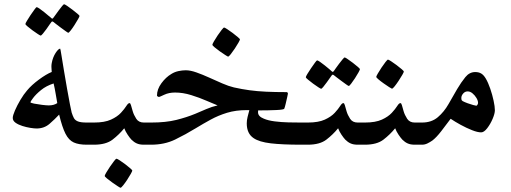

<svg xmlns="http://www.w3.org/2000/svg" viewBox="-20 -676 2387 897"><path d="M448.2 -52.2Q448.2 -36.1 442.4 -18.1Q436.5 0 410.6 0H384.8Q347.7 0 324.5 -10.5Q301.3 -21 285.9 -51.3Q270.5 -81.5 256.3 -140.6Q236.8 -119.6 211.7 -97.7Q186.5 -75.7 150.9 -75.7Q140.1 -75.7 121.8 -78.6Q103.5 -81.5 84.7 -87.4Q65.9 -93.3 52.7 -102.5Q39.6 -111.8 39.6 -125Q39.6 -136.2 49.8 -159.9Q60.1 -183.6 75.4 -209.5Q90.8 -235.4 106.4 -253.4Q127.4 -278.8 161.9 -304.2Q196.3 -329.6 221.7 -339.8Q221.7 -346.2 220.9 -352.1Q220.2 -357.9 220.2 -364.3Q220.2 -368.7 220.5 -372.8Q220.7 -377 221.7 -381.3Q226.6 -408.2 239.7 -428.5Q252.9 -448.7 261.2 -448.7Q262.2 -448.7 267.1 -417.7Q272 -386.7 278.8 -346.2Q285.6 -305.2 293.2 -262.2Q300.8 -219.2 306.9 -187.7Q313 -156.2 314.9 -149.9Q319.8 -134.8 325.2 -124.5Q330.6 -114.3 343.8 -108.9Q356.9 -103.5 384.8 -103.5H410.6Q436.5 -103.5 442.4 -85.9Q448.2 -68.4 448.2 -52.2ZM247.6 -194.3Q244.1 -212.9 240 -238.3Q235.8 -263.7 230.5 -286.1Q195.8 -274.9 171.6 -255.1Q147.5 -235.4 134.8 -218.3Q122.1 -201.2 122.1 -198.7Q122.1 -195.3 139.4 -191.9Q156.7 -188.5 177.2 -186Q197.8 -183.6 208 -183.6Q231.9 -183.6 247.6 -194.3ZM351.6 -601.6Q351.6 -598.6 344.5 -586.2Q337.4 -573.7 328.1 -559.1Q318.8 -544.4 310.3 -533.7Q301.8 -522.9 298.8 -522.9Q297.4 -522.9 286.9 -530.3Q276.4 -537.6 263.7 -547.1Q251 -556.6 241.2 -564.2Q231.4 -571.8 230.5 -572.8Q226.6 -575.7 224.1 -575.7Q221.7 -575.7 219.2 -571.8Q218.3 -571.3 211.9 -561.8Q205.6 -552.2 196.8 -540Q188 -527.8 180.4 -518.8Q172.9 -509.8 169.9 -509.8Q168 -509.8 157 -516.8Q146 -523.9 132.3 -533.9Q118.7 -543.9 108.6 -552.5Q98.6 -561 98.6 -563.5Q98.6 -566.9 106 -579.1Q113.3 -591.3 123 -606Q132.8 -620.6 141.1 -631.6Q149.4 -642.6 150.9 -642.6Q154.8 -642.6 165 -635.5Q175.3 -628.4 187 -618.9Q198.7 -609.4 207.5 -601.8Q216.3 -594.2 217.3 -593.8Q222.2 -588.9 224.1 -588.9Q227.1 -588.9 231 -595.2Q231.9 -596.2 238.5 -605.5Q245.1 -614.7 253.9 -626.7Q262.7 -638.7 270 -647.5Q277.3 -656.2 279.3 -656.2Q282.2 -656.2 293.5 -648.7Q304.7 -641.1 318.1 -630.9Q331.5 -620.6 341.6 -612.1Q351.6 -603.5 351.6 -601.6Z M716.3 -52.2Q716.3 -30.8 710.4 -15.4Q704.6 0 678.2 0H651.9Q632.3 0 619.1 -5.9Q606 -11.7 594.2 -23.4Q585.9 -32.2 576.2 -46.9Q566.4 -61.5 560.5 -76.7Q536.6 -47.4 505.9 -23.7Q475.1 0 419.4 0H394.5Q368.2 0 362.1 -15.1Q356 -30.3 356 -52.2Q356 -73.7 362.1 -88.6Q368.2 -103.5 394.5 -103.5H419.4Q468.8 -103.5 498.5 -117.2Q528.3 -130.9 544.9 -148.9Q561.5 -167 570.1 -180.7Q578.6 -194.3 585 -194.3Q589.4 -194.3 592 -184.3Q594.7 -174.3 600.1 -156.2Q605 -139.2 616.5 -121.3Q627.9 -103.5 651.9 -103.5H678.2Q704.6 -103.5 710.4 -88.9Q716.3 -74.2 716.3 -52.2ZM598.1 120.6Q598.1 123.5 591.1 136.2Q584 148.9 574.2 163.8Q564.5 178.7 555.4 189.9Q546.4 201.2 543 201.2Q541 201.2 529.8 193.8Q518.6 186.5 504.4 176.5Q490.2 166.5 479.7 157.7Q469.2 148.9 469.2 146Q469.2 142.6 476.6 129.9Q483.9 117.2 494.1 102.3Q504.4 87.4 512.9 76.4Q521.5 65.4 523.9 65.4Q527.3 65.4 539.1 73Q550.8 80.6 564.5 90.8Q578.1 101.1 588.1 109.9Q598.1 118.7 598.1 120.6Z M1448.2 -52.2Q1448.2 -36.1 1442.1 -18.1Q1436 0 1410.2 0H1384.8Q1299.8 0 1245.4 -6.3Q1190.9 -12.7 1164.6 -30.8Q1132.8 -52.2 1132.8 -99.6Q1132.8 -113.8 1136.7 -129.9Q1140.6 -146 1145 -161.6H1132.8Q1082 -161.6 1041 -149.2Q1000 -136.7 964.4 -117.2Q928.7 -97.7 895 -77.1Q847.2 -47.9 797.9 -23.9Q748.5 0 686 0H661.1Q634.8 0 628.7 -18.1Q622.6 -36.1 622.6 -52.2Q622.6 -68.4 628.7 -85.9Q634.8 -103.5 661.1 -103.5H686Q754.9 -103.5 803.7 -115.7Q852.5 -127.9 892.6 -144.5Q918 -155.3 944.1 -166.5Q970.2 -177.7 996.6 -183.6Q977.5 -190.9 944.8 -205.3Q912.1 -219.7 873.3 -231.7Q834.5 -243.7 797.9 -243.7Q769 -243.7 747.3 -233.4Q725.6 -223.1 723.1 -223.1Q720.2 -223.1 716.8 -225.3Q713.4 -227.5 713.4 -229.5Q713.4 -258.8 734.1 -287.1Q754.9 -315.4 780.8 -330.6Q795.4 -339.8 813.5 -343.8Q831.5 -347.7 848.1 -347.7Q869.6 -347.7 897.9 -337.6Q926.3 -327.6 957.3 -313.5Q988.3 -299.3 1018.3 -286.4Q1048.3 -273.4 1072.8 -267.6Q1109.9 -259.3 1145.8 -254.4Q1181.6 -249.5 1223.4 -247.6Q1265.1 -245.6 1319.8 -245.6Q1322.3 -245.6 1323.7 -242.9Q1325.2 -240.2 1325.2 -238.8Q1325.2 -237.3 1321.8 -222.2Q1318.4 -207 1314.5 -190.4Q1310.5 -173.8 1308.1 -168.5Q1307.1 -163.6 1270.8 -161.9Q1234.4 -160.2 1186 -160.2Q1185.5 -158.7 1185.5 -151.4Q1185.5 -132.3 1212.4 -121.6Q1232.9 -112.8 1263.9 -108.9Q1294.9 -105 1327.4 -104.2Q1359.9 -103.5 1384.8 -103.5H1410.2Q1436 -103.5 1442.1 -85.9Q1448.2 -68.4 1448.2 -52.2ZM1101.1 -492.2Q1101.1 -489.3 1094 -476.6Q1086.9 -463.9 1076.9 -449Q1066.9 -434.1 1058.1 -422.9Q1049.3 -411.6 1045.4 -411.6Q1043.9 -411.6 1032.5 -418.9Q1021 -426.3 1006.8 -436.3Q992.7 -446.3 982.4 -455.1Q972.2 -463.9 972.2 -466.8Q972.2 -470.2 979.5 -482.9Q986.8 -495.6 996.8 -510.5Q1006.8 -525.4 1015.6 -536.4Q1024.4 -547.4 1026.9 -547.4Q1029.8 -547.4 1041.5 -539.8Q1053.2 -532.2 1066.9 -522Q1080.6 -511.7 1090.8 -502.9Q1101.1 -494.1 1101.1 -492.2Z M1715.3 -52.2Q1715.3 -30.8 1709.5 -15.4Q1703.6 0 1677.2 0H1650.9Q1631.3 0 1618.2 -5.9Q1605 -11.7 1593.3 -23.4Q1585 -32.2 1575.2 -46.9Q1565.4 -61.5 1559.6 -76.7Q1535.6 -47.4 1504.9 -23.7Q1474.1 0 1418.5 0H1393.6Q1367.2 0 1361.1 -15.1Q1355 -30.3 1355 -52.2Q1355 -73.7 1361.1 -88.6Q1367.2 -103.5 1393.6 -103.5H1418.5Q1467.8 -103.5 1497.6 -117.2Q1527.3 -130.9 1543.9 -148.9Q1560.5 -167 1569.1 -180.7Q1577.6 -194.3 1584 -194.3Q1588.4 -194.3 1591.1 -184.3Q1593.8 -174.3 1599.1 -156.2Q1604 -139.2 1615.5 -121.3Q1627 -103.5 1650.9 -103.5H1677.2Q1703.6 -103.5 1709.5 -88.9Q1715.3 -74.2 1715.3 -52.2ZM1661.6 -353Q1661.6 -350.1 1654.8 -337.6Q1647.9 -325.2 1638.4 -310.5Q1628.9 -295.9 1620.6 -285.2Q1612.3 -274.4 1609.4 -274.4Q1607.4 -274.4 1597.2 -281.7Q1586.9 -289.1 1574 -298.6Q1561 -308.1 1551.3 -315.7Q1541.5 -323.2 1540.5 -324.2Q1537.1 -327.1 1534.2 -327.1Q1532.2 -327.1 1529.3 -323.2Q1528.8 -322.8 1522.2 -313.2Q1515.6 -303.7 1506.8 -291.5Q1498 -279.3 1490.5 -270.3Q1482.9 -261.2 1480.5 -261.2Q1478.5 -261.2 1467.3 -268.3Q1456.1 -275.4 1442.6 -285.4Q1429.2 -295.4 1418.9 -304Q1408.7 -312.5 1408.7 -314.9Q1408.7 -318.4 1416 -330.6Q1423.3 -342.8 1433.3 -357.4Q1443.4 -372.1 1451.4 -383.1Q1459.5 -394 1461.4 -394Q1464.8 -394 1475.1 -387Q1485.4 -379.9 1497.3 -370.4Q1509.3 -360.8 1518.1 -353.3Q1526.9 -345.7 1527.3 -345.2Q1532.2 -340.3 1534.2 -340.3Q1537.6 -340.3 1541.5 -346.7Q1542 -347.7 1548.6 -356.9Q1555.2 -366.2 1564.2 -378.2Q1573.2 -390.1 1580.6 -398.9Q1587.9 -407.7 1589.8 -407.7Q1592.8 -407.7 1604 -400.1Q1615.2 -392.6 1628.7 -382.3Q1642.1 -372.1 1651.9 -363.5Q1661.6 -355 1661.6 -353Z M1981.9 -52.2Q1981.9 -30.8 1976.1 -15.4Q1970.2 0 1943.8 0H1917.5Q1897.9 0 1884.8 -5.9Q1871.6 -11.7 1859.9 -23.4Q1851.6 -32.2 1841.8 -46.9Q1832 -61.5 1826.2 -76.7Q1802.2 -47.4 1771.5 -23.7Q1740.7 0 1685.1 0H1660.2Q1633.8 0 1627.7 -15.1Q1621.6 -30.3 1621.6 -52.2Q1621.6 -73.7 1627.7 -88.6Q1633.8 -103.5 1660.2 -103.5H1685.1Q1734.4 -103.5 1764.2 -117.2Q1793.9 -130.9 1810.5 -148.9Q1827.1 -167 1835.7 -180.7Q1844.2 -194.3 1850.6 -194.3Q1855 -194.3 1857.7 -184.3Q1860.4 -174.3 1865.7 -156.2Q1870.6 -139.2 1882.1 -121.3Q1893.6 -103.5 1917.5 -103.5H1943.8Q1970.2 -103.5 1976.1 -88.9Q1981.9 -74.2 1981.9 -52.2ZM1866.7 -341.8Q1866.7 -338.9 1859.6 -326.4Q1852.5 -314 1842.5 -298.8Q1832.5 -283.7 1823.7 -272.7Q1814.9 -261.7 1811 -261.7Q1809.6 -261.7 1798.1 -269Q1786.6 -276.4 1772.5 -286.4Q1758.3 -296.4 1748 -305.2Q1737.8 -314 1737.8 -316.9Q1737.8 -319.8 1745.1 -332.5Q1752.4 -345.2 1762.5 -360.4Q1772.5 -375.5 1781.2 -386.5Q1790 -397.5 1792.5 -397.5Q1795.4 -397.5 1807.1 -389.9Q1818.8 -382.3 1832.5 -372.1Q1846.2 -361.8 1856.4 -353Q1866.7 -344.2 1866.7 -341.8Z M2292 -161.1Q2292 -145.5 2281.5 -120.8Q2271 -96.2 2256.1 -76.9Q2241.2 -57.6 2228 -57.6Q2210.9 -57.6 2185.1 -67.9Q2159.2 -78.1 2132.3 -92.8Q2105.5 -107.4 2085.4 -121.1Q2063 -90.8 2040.8 -62.3Q2018.6 -33.7 2000 -19.5Q1988.8 -11.7 1976.8 -5.9Q1964.8 0 1951.7 0H1926.8Q1900.4 0 1894.3 -18.1Q1888.2 -36.1 1888.2 -52.2Q1888.2 -68.4 1894.3 -85.9Q1900.4 -103.5 1926.8 -103.5H1951.7Q1996.1 -103.5 2025.4 -128.4Q2054.7 -153.3 2075.4 -189.7Q2096.2 -226.1 2115.7 -259.8Q2134.8 -292 2154.1 -315.7Q2173.3 -339.4 2200.2 -339.4Q2216.3 -339.4 2227.8 -332.8Q2239.3 -326.2 2249.5 -309.1Q2260.7 -290 2270.5 -261.5Q2280.3 -232.9 2286.1 -205.3Q2292 -177.7 2292 -161.1ZM2213.4 -195.3Q2213.4 -205.6 2206.1 -218Q2198.7 -230.5 2187.7 -239.7Q2176.8 -249 2165 -249Q2152.3 -249 2143.8 -239Q2135.3 -229 2135.3 -218.8Q2135.3 -216.8 2135.7 -211.9Q2136.2 -207 2141.6 -203.6Q2150.9 -198.7 2164.8 -193.6Q2178.7 -188.5 2190.7 -185.3Q2202.6 -182.1 2205.1 -182.1Q2208 -182.1 2210.7 -186.8Q2213.4 -191.4 2213.4 -195.3Z"/></svg>

Font: Scheherazade New Medium
Style: Regular
Weight: 500
Designer: SIL International
Foundry: SIL International
Version: Version 4.000